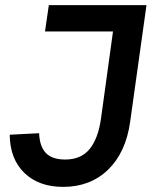

<svg xmlns="http://www.w3.org/2000/svg" viewBox="-20 -717 594 751"><path d="M18 -190 133 -196Q135 -144 159.5 -118.5Q184 -93 235 -93Q297 -93 330.5 -134Q364 -175 375 -253L422 -594H156L171 -697H553L489 -240Q472 -120 402.5 -53Q333 14 227 14Q132 14 75.5 -40.5Q19 -95 18 -190Z"/></svg>

Font: Hanken Grotesk SemiBold
Style: Italic
Weight: 600
Italic angle: -8°
Designer: Alfredo Marco Pradil
Foundry: Hanken Design Co.
Version: Version 3.014